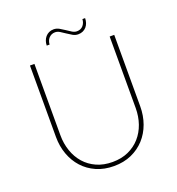

<svg xmlns="http://www.w3.org/2000/svg" viewBox="-151 -976 1025 1109"><g transform="rotate(-20 361.5 -422.0)"><path d="M102.5 0ZM361.5 -16Q416 -16 458.8 -35.2Q501.5 -54.5 531.2 -88Q561 -121.5 576.8 -166.8Q592.5 -212 592.5 -264V-703H620.5V-264Q620.5 -207 602.5 -157.2Q584.5 -107.5 550.8 -70.5Q517 -33.5 469.2 -12.2Q421.5 9 361.5 9Q301.5 9 253.5 -12.2Q205.5 -33.5 172 -70.5Q138.5 -107.5 120.5 -157.2Q102.5 -207 102.5 -264V-703H130V-265Q130 -213 145.8 -167.5Q161.5 -122 191.2 -88.2Q221 -54.5 264 -35.2Q307 -16 361.5 -16ZM425.5 -796Q450 -796 464 -812.2Q478 -828.5 479 -851.5H495.5Q495.5 -836.5 491 -823Q486.5 -809.5 477.8 -799.2Q469 -789 456.2 -783Q443.5 -777 427 -777Q409.5 -777 393.8 -786Q378 -795 362.8 -805.5Q347.5 -816 333 -825Q318.5 -834 304 -834Q292 -834 282.2 -829.5Q272.5 -825 265.5 -817.2Q258.5 -809.5 254.8 -799.2Q251 -789 250.5 -778H233Q233 -793 237.8 -806.5Q242.5 -820 251.5 -830.5Q260.5 -841 273.2 -847Q286 -853 302 -853Q319.5 -853 335.5 -844Q351.5 -835 366.8 -824.5Q382 -814 396.5 -805Q411 -796 425.5 -796Z"/></g></svg>

Font: Lato Thin
Style: Regular
Weight: 200
Designer: Lukasz Dziedzic
Foundry: tyPoland Lukasz Dziedzic
Version: Version 2.007; 2014-02-27